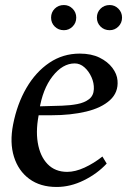

<svg xmlns="http://www.w3.org/2000/svg" viewBox="-20 -730 512 763"><path d="M205 13Q140 13 96.5 -19Q53 -51 35.5 -107Q18 -163 32 -235Q48 -317 85 -380.5Q122 -444 176 -480.5Q230 -517 297 -517Q343 -517 375.5 -501Q408 -485 426.5 -460.5Q445 -436 447 -410Q451 -363 417 -332Q383 -301 322 -286.5Q261 -272 185 -272H116L137 -288Q121 -218 130 -163.5Q139 -109 169 -78Q199 -47 247 -47Q279 -47 316 -64Q353 -81 387 -108L404 -80Q367 -40 313.5 -13.5Q260 13 205 13ZM136 -291 121 -307 227 -310Q259 -311 287.5 -316.5Q316 -322 334 -336Q352 -350 353 -376Q354 -400 343.5 -423.5Q333 -447 315.5 -462.5Q298 -478 277 -478Q229 -478 189 -427Q149 -376 136 -291ZM416 -610Q394 -610 379.5 -624.5Q365 -639 365 -660Q365 -681 379.5 -695.5Q394 -710 416 -710Q436 -710 450.5 -695.5Q465 -681 465 -660Q465 -639 450.5 -624.5Q436 -610 416 -610ZM234 -610Q212 -610 197.5 -624.5Q183 -639 183 -660Q183 -681 197.5 -695.5Q212 -710 234 -710Q254 -710 268.5 -695.5Q283 -681 283 -660Q283 -639 268.5 -624.5Q254 -610 234 -610Z"/></svg>

Font: Wittgenstein
Style: Italic
Weight: 400
Italic angle: -11°
Designer: Jörg Drees
Foundry: Jörg Drees
Version: Version 1.500